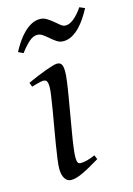

<svg xmlns="http://www.w3.org/2000/svg" viewBox="-106 -713 547 789"><g transform="rotate(-15 167.0 -318.5)"><path d="M222.2 -35.2Q199.2 -21.5 180.9 -11.2Q162.6 -1 147.5 6.1Q132.3 13.2 120.1 16.6Q107.9 20 97.2 20Q80.6 20 70.8 4.6Q61 -10.7 61 -37.1Q61 -51.8 64.7 -78.9Q68.4 -106 73.7 -138.9Q79.1 -171.9 85.4 -207.8Q91.8 -243.7 97.2 -276.1Q102.5 -308.6 106.2 -333.7Q109.9 -358.9 109.9 -371.1Q109.9 -382.3 108.4 -388.9Q106.9 -395.5 104.5 -398.7Q102.1 -401.9 98.1 -402.8Q94.2 -403.8 89.8 -403.8Q85.9 -403.8 77.9 -402.1Q69.8 -400.4 61.5 -397.9Q52.2 -395.5 41 -392.1L34.2 -410.2Q54.7 -419.4 75 -428Q95.2 -436.5 112.8 -442.9Q130.4 -449.2 143.6 -453.1Q156.7 -457 163.1 -457Q176.8 -457 182.4 -447.8Q188 -438.5 188 -416Q188 -401.9 184.3 -374.3Q180.7 -346.7 174.8 -312.5Q168.9 -278.3 162.6 -241Q156.2 -203.6 150.4 -169.4Q144.5 -135.3 140.9 -107.7Q137.2 -80.1 137.2 -65.9Q137.2 -50.8 140.4 -43.9Q143.6 -37.1 151.9 -37.1Q167 -37.1 180.9 -41Q194.8 -44.9 214.8 -53.2ZM334.5 -647.5Q324.2 -627.9 311.3 -608.4Q298.3 -588.9 283.2 -573.5Q268.1 -558.1 250.7 -548.6Q233.4 -539.1 214.4 -539.1Q198.7 -539.1 186.3 -547.4Q173.8 -555.7 162.4 -565.7Q150.9 -575.7 139.4 -584Q127.9 -592.3 115.2 -592.3Q98.1 -592.3 80.6 -576.9Q63 -561.5 42.5 -534.2L21.5 -544.4Q31.7 -564 44.7 -583.3Q57.6 -602.5 73 -617.9Q88.4 -633.3 106 -642.8Q123.5 -652.3 142.1 -652.3Q158.2 -652.3 171.6 -644Q185.1 -635.7 196.8 -625.7Q208.5 -615.7 218.8 -607.4Q229 -599.1 239.3 -599.1Q256.3 -599.1 275.1 -614.5Q293.9 -629.9 312.5 -657.2Z"/></g></svg>

Font: Gentium Plus Eur
Style: Italic
Weight: 400
Italic angle: -8°
Designer: J. Victor Gaultney, Annie Olsen, Iska Routamaa, Becca Hirsbrunner
Foundry: SIL International
Version: Version 5.000